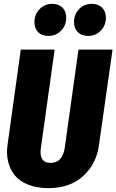

<svg xmlns="http://www.w3.org/2000/svg" viewBox="-20 -950 599 988"><path d="M229 -765.1Q195.3 -765.1 176.3 -784.4Q157.2 -803.7 157.2 -835.9Q157.2 -876 183.8 -903.1Q210.4 -930.2 248 -930.2Q282.2 -930.2 301.5 -910.9Q320.8 -891.6 320.8 -858.9Q320.8 -818.8 294.2 -792Q267.6 -765.1 229 -765.1ZM433.1 -765.1Q399.9 -765.1 380.4 -784.7Q360.8 -804.2 360.8 -835.9Q360.8 -876.5 387.2 -903.3Q413.6 -930.2 452.1 -930.2Q485.8 -930.2 505.4 -910.6Q524.9 -891.1 524.9 -858.9Q524.9 -818.8 498.3 -792Q471.7 -765.1 433.1 -765.1ZM559.1 -694.8 488.8 -200.2Q475.1 -105 407.2 -43.5Q339.4 18.1 229 18.1Q169.4 18.1 124.8 0.2Q80.1 -17.6 55.4 -48.6Q30.8 -79.6 21.5 -119.6Q12.2 -159.7 19 -206.1L86.9 -694.8H261.2L189.9 -185.1Q185.1 -151.9 197 -131.8Q209 -111.8 240.2 -111.8Q272.5 -111.8 290.3 -133.1Q308.1 -154.3 313 -188L383.8 -694.8Z"/></svg>

Font: Fira Sans Compressed ExtraBold
Style: Italic
Weight: 800
Width: 3
Italic angle: -8°
Designer: Carrois Corporate & Edenspiekermann AG
Foundry: Carrois Corporate GbR & Edenspiekermann AG
Version: Version 4.203;PS 004.203;hotconv 1.0.88;makeotf.lib2.5.64775